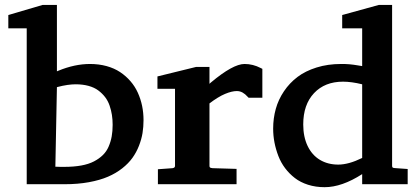

<svg xmlns="http://www.w3.org/2000/svg" viewBox="-20 -757 1721 789"><path d="M569.8 -263.2Q569.8 -235.8 565.7 -210.2Q561.5 -184.6 551 -157.7Q540.5 -130.9 524.2 -108.2Q507.8 -85.4 482.2 -65.2Q456.5 -44.9 423.6 -30.8Q390.6 -16.6 345.5 -8.3Q300.3 0 246.1 0H89.8V-640.6H14.2V-695.3L155.3 -736.8H213.9V-463.9L219.7 -466.3Q287.1 -494.1 349.6 -494.1Q386.2 -494.1 418 -485.4Q449.7 -476.6 473.6 -460.7Q497.6 -444.8 516.1 -423.3Q534.7 -401.9 546.4 -376Q558.1 -350.1 564 -321.8Q569.8 -293.5 569.8 -263.2ZM442.9 -244.1Q442.9 -265.6 439.9 -284.7Q437 -303.7 430.4 -323Q423.8 -342.3 412.1 -357.7Q400.4 -373 384 -385.3Q367.7 -397.5 343.8 -404.1Q319.8 -410.6 290.5 -410.6Q276.4 -410.6 257.3 -408Q238.3 -405.3 213.9 -398.9L207.5 -71.8Q212.9 -71.8 212.9 -71.8Q220.2 -71.3 228 -71.3H244.1Q283.2 -71.3 314 -76.9Q344.7 -82.5 366.2 -93.8Q387.7 -105 402.8 -119.9Q418 -134.8 426.5 -154.8Q435.1 -174.8 439 -196.3Q442.9 -217.8 442.9 -244.1Z M984.9 -494.1Q1019.5 -494.1 1051.3 -477.5L1058.1 -474.1V-355.5H1001.5L997.6 -359.4Q987.8 -370.6 976.8 -376.7Q965.8 -382.8 953.1 -382.8Q942.9 -382.8 930.9 -379.9Q918.9 -377 904.8 -371.1Q890.6 -365.2 874.3 -355.2Q857.9 -345.2 840.8 -332V-75.2Q840.8 -73.2 841.1 -72.3Q841.3 -71.3 842 -70.1Q842.8 -68.8 844 -68.1Q845.2 -67.4 847.7 -66.9Q850.1 -66.4 853.5 -65.9L952.1 -63V0H628.9V-61.5L689 -65.9Q699.2 -67.4 699.2 -75.2V-392.1H627V-442.9L785.6 -481.9H840.8V-412.6L846.7 -418Q937.5 -494.1 984.9 -494.1Z M1226.1 -245.6Q1226.1 -194.8 1244.1 -157.2Q1262.2 -119.6 1294.7 -100.1Q1327.1 -80.6 1370.1 -80.6Q1391.1 -80.6 1415.8 -87.4Q1440.4 -94.2 1468.3 -107.9V-410.6Q1424.3 -421.4 1389.6 -421.4Q1314.9 -421.4 1270.5 -374.3Q1226.1 -327.1 1226.1 -245.6ZM1102.5 -228.5Q1102.5 -271 1113.3 -309.6Q1124 -348.1 1147 -382.1Q1169.9 -416 1202.4 -440.7Q1234.9 -465.3 1281 -479.7Q1327.1 -494.1 1382.3 -494.1Q1390.1 -494.1 1398.7 -493.9Q1407.2 -493.7 1415.8 -492.9Q1424.3 -492.2 1432.9 -491Q1441.4 -489.7 1450.4 -488.3Q1459.5 -486.8 1468.3 -485.4V-640.6H1386.2V-695.3L1537.1 -736.8H1591.3V-75.7Q1591.3 -71.3 1593 -69.1Q1594.7 -66.9 1601.1 -66.4L1655.3 -62.5V0H1468.3V-41.5Q1384.8 12.2 1314 12.2Q1277.3 12.2 1245.8 2.2Q1214.4 -7.8 1191.7 -25.4Q1168.9 -43 1151.6 -65.9Q1134.3 -88.9 1123.8 -116.2Q1113.3 -143.6 1107.9 -171.6Q1102.5 -199.7 1102.5 -228.5Z"/></svg>

Font: TAML ThiruValluvar
Style: Bold
Weight: 400
Version: Version 0.271; dev 7ad24fM